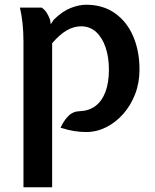

<svg xmlns="http://www.w3.org/2000/svg" viewBox="-20 -549 652 810"><path d="M79 241V-373.5Q79 -414 75.2 -449.8Q71.5 -485.5 64 -517H155.5Q168.5 -508.5 177 -495.2Q185.5 -482 191.5 -465L194 -446.5L206.5 -465.5Q243 -501.5 278 -515.2Q313 -529 343.5 -529Q414.5 -529 465 -493.2Q515.5 -457.5 542 -395.5Q568.5 -333.5 568.5 -255.5Q568.5 -199.5 550 -151.8Q531.5 -104 499.8 -68.2Q468 -32.5 427.8 -12.2Q387.5 8 344 8Q319.5 8 294.5 4.2Q269.5 0.5 235.5 -10Q249 -40.5 268.8 -60Q288.5 -79.5 317 -80Q356 -81.5 383.2 -102.2Q410.5 -123 425 -161.8Q439.5 -200.5 439.5 -255.5Q439.5 -306.5 425.8 -348Q412 -389.5 385.8 -413.8Q359.5 -438 322 -438Q291 -438 261 -420.5Q231 -403 200 -366.5V241Z"/></svg>

Font: Expletus Sans SemiBold
Style: Regular
Weight: 600
Version: Version 7.500